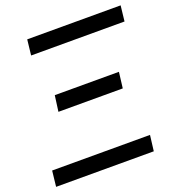

<svg xmlns="http://www.w3.org/2000/svg" viewBox="-135 -826 857 931"><g transform="rotate(-20 293.5 -360.0)"><path d="M5 -81H510L500 0H-4ZM142 -420H473L463 -338H131ZM109 -720H591L582 -640H100Z"/></g></svg>

Font: Nebula Sans Medium
Style: Regular
Weight: 500
Italic angle: -9°
Designer: Paul D. Hunt for Adobe (as Source Sans)
Foundry: Nebula Entertainment & Broadcasting LLC
Version: Version 1.010